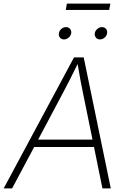

<svg xmlns="http://www.w3.org/2000/svg" viewBox="-36 -1046 710 1066"><path d="M-15.6 0 375 -727.5H428.7L579.1 0H532.7L485.8 -230H153.8L31.2 0ZM175.8 -271H477.5L426.3 -522Q418.9 -557.1 411.1 -598.6Q403.3 -640.1 395 -690.4Q370.6 -640.1 349.1 -598.6Q327.6 -557.1 309.1 -522ZM576.7 -1025.9 570.3 -990.7H329.1L335.4 -1025.9ZM319.3 -827.1Q305.2 -827.1 296.9 -837.2Q288.6 -847.2 291 -861.3Q293 -875.5 304.7 -885.5Q316.4 -895.5 330.6 -895.5Q344.7 -895.5 353 -885.5Q361.3 -875.5 359.4 -861.3Q356.9 -847.2 345.2 -837.2Q333.5 -827.1 319.3 -827.1ZM519 -827.1Q504.9 -827.1 496.6 -837.2Q488.3 -847.2 490.2 -861.3Q492.7 -875.5 504.4 -885.5Q516.1 -895.5 530.3 -895.5Q544.4 -895.5 552.7 -885.5Q561 -875.5 558.6 -861.3Q556.6 -847.2 544.9 -837.2Q533.2 -827.1 519 -827.1Z"/></svg>

Font: Inter Extra Light
Style: Italic
Weight: 200
Italic angle: -9.39999°
Designer: Rasmus Andersson
Foundry: rsms
Version: Version 4.000;git-3c8e0fc